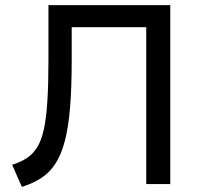

<svg xmlns="http://www.w3.org/2000/svg" viewBox="-20 -720 780 751"><path d="M65.5 11 27.5 -75.5Q61 -86 85 -101.8Q109 -117.5 125.5 -144Q142 -170.5 151.5 -214Q161 -257.5 165.2 -323.5Q169.5 -389.5 169.5 -484V-700H646V0H552V-613.5H260.5V-486.5Q260.5 -377.5 254 -299Q247.5 -220.5 233.2 -167Q219 -113.5 196.2 -79Q173.5 -44.5 141 -23.5Q108.5 -2.5 65.5 11Z"/></svg>

Font: Geologica Cursive Light
Style: Regular
Weight: 300
Designer: Sindre Bremnes, Frode Helland
Foundry: Monokrom Skriftforlag AS
Version: Version 1.010;gftools[0.9.28]